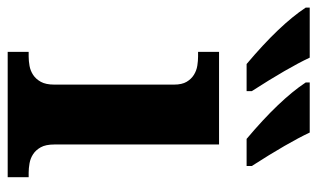

<svg xmlns="http://www.w3.org/2000/svg" viewBox="-274 -626 806 487"><g transform="rotate(90 128.5 -383.0)"><path d="M28.8 -53.2Q40 -53.2 52.5 -55.4Q64.9 -57.6 75.4 -64.5Q85.9 -71.3 93 -84Q100.1 -96.7 100.1 -118.2V-421.9Q100.1 -441.9 93 -453.9Q85.9 -465.8 75.2 -472.4Q64.5 -479 52 -481Q39.6 -482.9 28.8 -482.9H17.1V-536.1H252V-118.2Q252 -96.7 259 -84Q266.1 -71.3 276.6 -64.5Q287.1 -57.6 299.8 -55.4Q312.5 -53.2 323.2 -53.2H335V0H17.1V-53.2ZM237.8 -606Q138.7 -689.5 94.7 -755.9V-766.1H221.7Q247.6 -710.9 306.6 -619.1V-606ZM47.9 -606Q-51.3 -689.5 -95.2 -755.9V-766.1H31.7Q57.6 -710.9 116.7 -619.1V-606Z"/></g></svg>

Font: Droid Serif
Style: Bold
Weight: 700
Designer: Monotype Design team
Foundry: Monotype Imaging Inc.
Version: Version 1.03